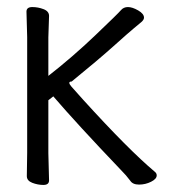

<svg xmlns="http://www.w3.org/2000/svg" viewBox="-20 -510 485 544"><path d="M56 -11 57 -77V-405L55 -477Q55 -490 71.5 -490Q88 -490 103.5 -484Q119 -478 119 -465L117 -404V-295Q185 -348 250 -410Q315 -472 322.5 -481Q330 -490 342.5 -490Q355 -490 371.5 -480.5Q388 -471 388 -460Q388 -454 380.5 -447.5Q373 -441 359.5 -430Q346 -419 302 -379.5Q258 -340 183 -279Q170 -279 182.5 -264.5Q195 -250 216 -227Q344 -86 419 -23Q424 -19 424 -13Q424 -3 408 5Q392 13 374 13Q356 13 349 2Q338 -13 322 -29Q197 -160 131 -237L117 -226V-76L119 1Q119 14 103 14Q87 14 71.5 8Q56 2 56 -11Z"/></svg>

Font: LXGW WenKai
Style: Regular
Weight: 400
Designer: LXGW / Fontworks Inc.
Foundry: LXGW / Fontworks Inc.
Version: Version 1.520; June 14, 2025